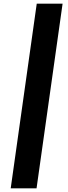

<svg xmlns="http://www.w3.org/2000/svg" viewBox="-20 -870 370 1040"><path d="M38 150 179 -850H319L178 150Z"/></svg>

Font: Finlandica SemiBold
Style: Italic
Weight: 600
Italic angle: -8°
Designer: Niklas Ekholm, Juho Hiilivirta, Jaakko Suomalainen
Foundry: Helsinki Type Studio
Version: Version 1.063